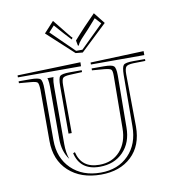

<svg xmlns="http://www.w3.org/2000/svg" viewBox="-79 -798 753 837"><g transform="rotate(-10 297.0 -380.0)"><path d="M294.9 -625.5Q301.3 -633.3 319.1 -652.6Q336.9 -671.9 341.8 -677.2L392.1 -729L431.6 -679.2L314.9 -568.8L283.7 -571.8L167 -679.2L210.9 -727.1L256.3 -670.4Q261.7 -664.6 269 -654.8Q276.4 -645 282.2 -640.1L277.3 -633.3Q273.9 -637.7 248 -665L210.9 -707L186.5 -680.2L287.6 -581.1H315.4L416.5 -680.2L392.1 -707L355 -665Q347.7 -657.2 336.2 -645Q324.7 -632.8 319.6 -627.2Q314.5 -621.6 309.6 -614.5Q304.7 -607.4 303.7 -602.1H299.3ZM197.3 -143.6 205.6 -147Q222.7 -74.2 301.8 -74.2Q358.9 -74.2 393.6 -112.8Q428.2 -151.4 428.2 -214.4L430.2 -440.9V-447.3Q430.2 -468.3 424.6 -473.4Q418.9 -478.5 395 -481L340.8 -485.4V-493.7H395Q429.7 -493.7 438.7 -485.6Q447.8 -477.5 447.8 -445.3V-440.9L445.8 -214.4Q445.8 -147.5 406.2 -106.4Q366.7 -65.4 301.8 -65.4Q215.8 -65.4 197.3 -143.6ZM170.9 -485.4Q170.4 -484.4 169.7 -482.4Q168.9 -480.5 168.9 -479.5Q166 -467.8 166 -441.4V-188Q166 -152.3 176.3 -122.6Q148.4 -160.2 148.4 -214.4V-441.4V-447.3Q148.4 -465.8 145.5 -479.5Q145.5 -480.5 144.5 -482.4Q143.6 -484.4 143.6 -485.4ZM577.1 -528.8V-511.2H340.8V-520ZM206.5 -231.4H192.4V-441.4Q192.4 -477.1 200.7 -485.4Q209 -493.7 244.6 -493.7H296.9V-485.4L243.2 -482.9Q218.3 -481.9 211.9 -474.9Q205.6 -467.8 205.6 -442.4ZM297.4 -528.8 296.9 -511.2H17.6V-520ZM122.6 -441.4V-214.4Q122.6 -135.7 171.9 -87.6Q221.2 -39.6 301.8 -39.6Q378.4 -39.6 425.3 -87.6Q472.2 -135.7 472.2 -214.4L473.6 -441.4Q474.1 -477.1 482.4 -485.4Q490.7 -493.7 526.4 -493.7H577.1V-485.4L523.4 -484.4Q498.5 -483.4 491.7 -475.6Q484.9 -467.8 484.9 -442.4L487.3 -214.4V-210.9Q487.3 -126.5 436.5 -78.6Q385.7 -30.8 301.8 -30.8Q212.4 -30.8 158.7 -80.3Q105 -129.9 105 -214.4V-441.4Q104 -467.3 99.1 -473.1Q94.2 -479 69.8 -481L17.6 -485.4V-493.7H69.8Q105.5 -493.7 114 -485.4Q122.6 -477.1 122.6 -441.4Z"/></g></svg>

Font: FoglihtenNo03
Style: Regular
Weight: 500
Version: Version 0.59